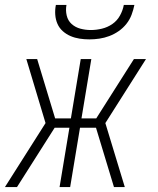

<svg xmlns="http://www.w3.org/2000/svg" viewBox="-20 -760 640 780"><path d="M0 0 165 -260 87 -520H131L204 -279H268L308 -520H351L311 -279H371L524 -520H573L408 -260L487 0H443L370 -241H305L265 0H222L262 -241H202L49 0ZM343 -600Q323 -600 303.5 -603Q284 -606 266.5 -613.5Q249 -621 235 -633.5Q221 -646 213.5 -663Q206 -680 204.5 -700Q203 -720 207 -740H250Q246 -718 251 -697Q256 -676 271 -662.5Q286 -649 306.5 -643.5Q327 -638 349 -638Q371 -638 394 -643.5Q417 -649 436.5 -662.5Q456 -676 467.5 -697Q479 -718 483 -740H526Q522 -720 514.5 -700Q507 -680 493.5 -663Q480 -646 462 -633.5Q444 -621 424 -613.5Q404 -606 383.5 -603Q363 -600 343 -600Z"/></svg>

Font: Iosevka SS04 XLt Ex
Style: Italic
Weight: 200
Width: 7
Italic angle: -9°
Monospace: yes
Designer: Belleve Invis
Foundry: Belleve Invis
Version: Version 19.0.0; ttfautohint (v1.8.4)